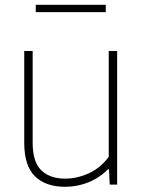

<svg xmlns="http://www.w3.org/2000/svg" viewBox="-20 -746 578 776"><path d="M78 -169.5V-540H112V-169Q112 -91.5 146.8 -57.8Q181.5 -24 244 -24Q291.5 -24 339.2 -45.8Q387 -67.5 419.5 -112.5V-540H453.5V0H423.5L420.5 -62H416.5Q382 -27 337 -9Q292 9 243 9Q165.5 9 121.8 -33Q78 -75 78 -169.5ZM124.5 -697V-726.5H407.5V-697Z"/></svg>

Font: Encode Sans Thin
Style: Regular
Weight: 250
Designer: Multiple Designers
Foundry: Impallari Type
Version: Version 2.000